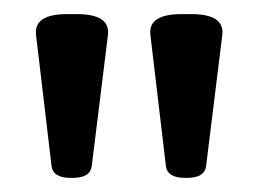

<svg xmlns="http://www.w3.org/2000/svg" viewBox="-20 -722 366 272"><path d="M80 -470Q55 -470 53 -487L31 -673Q28 -702 75 -702H89Q136 -702 133 -673L110 -487Q108 -470 83 -470ZM242 -470Q217 -470 215 -487L193 -673Q190 -702 237 -702H251Q298 -702 295 -673L272 -487Q270 -470 245 -470Z"/></svg>

Font: Asap Condensed Medium
Style: Regular
Weight: 500
Width: 3
Designer: Pablo Cosgaya
Foundry: Omnibus-Type
Version: Version 3.001; ttfautohint (v1.8.4.7-5d5b)